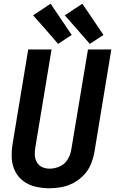

<svg xmlns="http://www.w3.org/2000/svg" viewBox="-20 -1000 616 1028"><path d="M244 8Q276 8 309 2Q342 -4 373 -20.5Q404 -37 428.5 -62.5Q453 -88 466 -119.5Q479 -151 485 -183L576 -735H451L362 -201Q358 -173 343 -147.5Q328 -122 301 -109.5Q274 -97 246 -97Q225 -97 206.5 -105Q188 -113 178 -130.5Q168 -148 166.5 -168.5Q165 -189 169 -210L256 -735H131L47 -227Q41 -189 43 -152Q45 -115 61 -83Q77 -51 105.5 -30Q134 -9 170.5 -0.5Q207 8 244 8ZM461 -765 534 -813 421 -980 327 -918ZM291 -765 364 -813 251 -980 157 -918 215 -853Z"/></svg>

Font: Iosevka Sparkle
Style: Bold Italic
Weight: 700
Italic angle: -9°
Designer: Belleve Invis
Foundry: Belleve Invis
Version: Version 4.5.0; ttfautohint (v1.8.3)